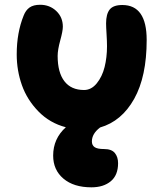

<svg xmlns="http://www.w3.org/2000/svg" viewBox="-20 -551 695 813"><path d="M367.2 242.2Q292 242.2 248.5 205.3Q205.1 168.5 205.1 107.9Q205.1 36.1 258.8 -12.2Q190.9 -29.8 142.8 -79.1Q94.7 -128.4 72.8 -190.4Q50.8 -252.4 50.8 -320.8Q50.8 -412.6 80.1 -484.9Q88.9 -507.8 105.2 -519.3Q121.6 -530.8 149.9 -530.8Q190.4 -530.8 218.3 -504.4Q246.1 -478 246.1 -438Q246.1 -419.9 235.1 -379.9Q224.1 -339.8 224.1 -314Q224.1 -244.1 252.7 -207Q281.2 -169.9 335.9 -169.9Q366.7 -169.9 389.6 -198Q412.6 -226.1 422.9 -267.1Q433.1 -308.1 433.1 -355Q433.1 -376 431.2 -406.5Q429.2 -437 429.2 -452.1Q429.2 -491.2 444.3 -510.5Q459.5 -529.8 498 -529.8Q601.1 -529.8 601.1 -381.8Q601.1 -227.1 548.1 -132.3Q495.1 -37.6 403.8 -11.2Q369.1 15.1 369.1 47.9Q369.1 64 380.6 72Q392.1 80.1 420.9 80.1Q452.6 80.1 466.3 96.9Q480 113.8 480 140.1Q480 190.9 449 216.6Q418 242.2 367.2 242.2Z"/></svg>

Font: Shantell Sans Bouncy
Style: Regular
Weight: 800
Designer: Stephen Nixon, Anya Danilova, Shantell Martin
Foundry: Arrow Type
Version: Version 1.006;[9816181b4]